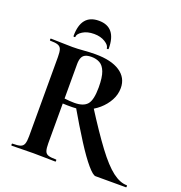

<svg xmlns="http://www.w3.org/2000/svg" viewBox="-142 -930 994 1052"><g transform="rotate(20 355.0 -403.5)"><path d="M530 0Q515 0 481.5 -39Q448 -78 401 -151.5Q354 -225 295 -327L387 -356Q467 -230 523.5 -154.5Q580 -79 624 -45.5Q668 -12 708 -12Q710 -12 710 -6Q710 0 708 0Q638 0 594 0Q550 0 530 0ZM302 -628Q394 -628 444.5 -594.5Q495 -561 495 -501Q495 -463 476.5 -429Q458 -395 427.5 -368.5Q397 -342 358.5 -327Q320 -312 280 -312Q266 -312 251.5 -312Q237 -312 225 -313V-81Q225 -52 230 -37Q235 -22 250 -17Q265 -12 296 -12Q298 -12 298 -6Q298 0 296 0Q270 0 238 -1Q206 -2 168 -2Q132 -2 99.5 -1Q67 0 41 0Q38 0 38 -6Q38 -12 41 -12Q72 -12 87 -17Q102 -22 107.5 -37Q113 -52 113 -81V-544Q113 -573 108 -587.5Q103 -602 88 -607.5Q73 -613 42 -613Q40 -613 40 -619Q40 -625 42 -625Q68 -625 100 -623.5Q132 -622 168 -622Q198 -622 233.5 -625Q269 -628 302 -628ZM380 -463Q380 -522 368 -553Q356 -584 335 -595.5Q314 -607 287 -607Q264 -607 250.5 -600.5Q237 -594 231 -579.5Q225 -565 225 -542V-342Q239 -340 255 -339Q271 -338 283 -338Q336 -338 358 -364Q380 -390 380 -463ZM165 -680Q165 -677 159.5 -677Q154 -677 154 -681Q154 -807 257 -807Q359 -807 359 -681Q359 -677 353.5 -677Q348 -677 348 -680Q348 -697 321.5 -713.5Q295 -730 257 -730Q217 -730 191 -713.5Q165 -697 165 -680Z"/></g></svg>

Font: Cormorant Light
Style: Bold
Weight: 700
Version: Version 4.000